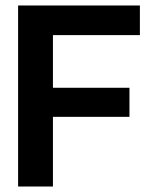

<svg xmlns="http://www.w3.org/2000/svg" viewBox="-20 -680 548 700"><path d="M46 0V-660H490V-552H173V-360H452V-254H173V0Z"/></svg>

Font: Bricolage Grotesque 96pt SemiBold
Style: Regular
Weight: 600
Designer: Mathieu Triay
Foundry: Atelier Triay
Version: Version 1.001; ttfautohint (v1.8.4.7-5d5b);gftools[0.9.33.de